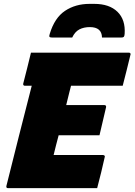

<svg xmlns="http://www.w3.org/2000/svg" viewBox="-20 -972 695 992"><path d="M353 -778H250Q239 -778 236 -781.5Q233 -785 237 -797Q262 -880 316 -916Q370 -952 443 -952H467Q545 -952 587 -911Q629 -870 624 -797Q623 -785 619.5 -781.5Q616 -778 606 -778H507Q506 -832 444 -832Q413 -832 390 -820Q367 -808 353 -778ZM21 0Q11 0 13 -11Q45 -140 78 -270Q111 -400 144 -529H108Q103 -529 101 -532.5Q99 -536 100 -540Q111 -584 120.5 -620.5Q130 -657 140 -700H646Q651 -700 653.5 -696.5Q656 -693 654 -689Q644 -646 634.5 -609.5Q625 -573 614 -529H347Q342 -510 338 -494Q334 -478 330 -461.5Q326 -445 322 -429H520Q525 -429 527 -425.5Q529 -422 528 -418Q521 -387 511.5 -347.5Q502 -308 494 -273H283Q276 -247 269.5 -221.5Q263 -196 257 -171H512Q517 -171 520 -168Q523 -165 521 -160Q513 -124 503 -82.5Q493 -41 482 0Z"/></svg>

Font: Recursive Mn Lnr St Blk
Style: Italic
Weight: 900
Italic angle: -15°
Monospace: yes
Version: Version 1.079;hotconv 1.0.112;makeotfexe 2.5.65598; ttfautoh